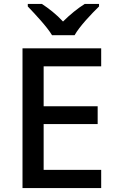

<svg xmlns="http://www.w3.org/2000/svg" viewBox="-20 -961 597 981"><path d="M246 -781H361C386 -826 448 -891 486 -928V-941H413C378 -919 338 -887 302 -851C269 -887 229 -918 194 -941H122V-928C158 -890 219 -826 246 -781ZM497 0V-93H203V-327H479V-418H203V-622H497V-714H95V0Z"/></svg>

Font: Noto Sans Gunjala Gondi Medium
Style: Regular
Weight: 500
Designer: Ek Type
Foundry: Ek Type
Version: Version 1.004